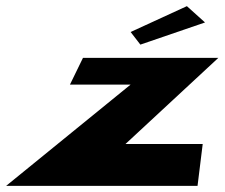

<svg xmlns="http://www.w3.org/2000/svg" viewBox="-99 -604 730 624"><path d="M325.5 -500 357.2 -459 567.3 -531 508.4 -584ZM610.7 -416H170.7L128.3 -329H325.3L-79 0H543L559.8 -136H308.8Z"/></svg>

Font: Hussar Milosc
Style: Obl
Weight: 700
Foundry: Cannot Into Space Fonts
Version: Version 1.02